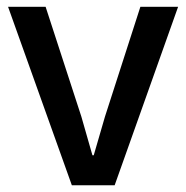

<svg xmlns="http://www.w3.org/2000/svg" viewBox="-20 -549 551 569"><path d="M192.9 0 3.9 -528.8H115.2L221.2 -203.1L253.9 -88.9H257.8L291 -203.1L396 -528.8H507.8L319.8 0Z"/></svg>

Font: Lumene Sans Medium
Style: Regular
Weight: 500
Designer: Deni Anggara
Version: Version 1.003;Glyphs 3.1.2 (3151)